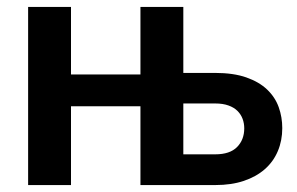

<svg xmlns="http://www.w3.org/2000/svg" viewBox="-20 -533 854 553"><path d="M508 -513V-323H599Q652.5 -323 689.5 -310Q726.5 -297 749.5 -275Q772.5 -253 782.8 -224.2Q793 -195.5 793 -164Q793 -128 780.2 -97.8Q767.5 -67.5 742.8 -45.8Q718 -24 682.2 -12Q646.5 0 600.5 0H384.5V-227H184.5V0H61V-513H184.5V-318.5H384.5V-513ZM508 -235V-88.5H600Q642 -88.5 662.8 -109.5Q683.5 -130.5 683.5 -163.5Q683.5 -177.5 678.8 -190.5Q674 -203.5 664 -213.5Q654 -223.5 638 -229.2Q622 -235 599.5 -235Z"/></svg>

Font: Lato
Style: Bold
Weight: 700
Designer: Lukasz Dziedzic
Foundry: tyPoland Lukasz Dziedzic
Version: Version 2.007; 2014-02-27